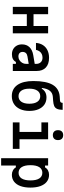

<svg xmlns="http://www.w3.org/2000/svg" viewBox="1074 -1976 1103 3290"><g transform="rotate(90 1625.0 -331.5)"><path d="M98 0V-605H224V-355H426V-605H552V0H426V-240H224V0Z M1085 -377V-274L947 -251Q909 -245 889.5 -223.5Q870 -202 870 -167Q870 -134 891 -115Q912 -96 948 -96Q982 -96 1010.5 -113.5Q1039 -131 1057 -161Q1075 -191 1075 -227V-400Q1075 -450 1046.5 -479.5Q1018 -509 969 -509Q934 -509 906.5 -496Q879 -483 861 -458Q843 -433 835 -397H716Q721 -466 753.5 -516.5Q786 -567 842 -594Q898 -621 971 -621Q1079 -621 1138 -565.5Q1197 -510 1197 -407V0H1075V-53H1042Q1024 -19 992 -2Q960 15 911 15Q860 15 822 -7Q784 -29 762.5 -67.5Q741 -106 741 -157Q741 -236 788.5 -285.5Q836 -335 924 -350Z M1627 17Q1503 17 1436 -79Q1369 -175 1369 -352Q1369 -575 1434.5 -684.5Q1500 -794 1636 -804L1698 -808Q1723 -810 1732.5 -820Q1742 -830 1743 -854H1863Q1861 -790 1845 -756.5Q1829 -723 1796 -709Q1763 -695 1708 -691L1639 -686Q1573 -681 1535.5 -634Q1498 -587 1488 -497H1501Q1524 -536 1562 -556.5Q1600 -577 1650 -577Q1721 -577 1772.5 -541.5Q1824 -506 1852.5 -440Q1881 -374 1881 -284Q1881 -192 1850 -124Q1819 -56 1762 -19.5Q1705 17 1627 17ZM1629 -98Q1690 -98 1724 -146.5Q1758 -195 1758 -284Q1758 -372 1724 -421Q1690 -470 1629 -470Q1568 -470 1534 -421Q1500 -372 1500 -284Q1500 -195 1534 -146.5Q1568 -98 1629 -98Z M2078 -605H2367V-115H2531V0H2078V-115H2241V-490H2078ZM2296 -686Q2256 -686 2233.5 -709.5Q2211 -733 2211 -775Q2211 -817 2233.5 -840Q2256 -863 2296 -863Q2336 -863 2358.5 -840Q2381 -817 2381 -774Q2381 -733 2358.5 -709.5Q2336 -686 2296 -686Z M2691 200V-605H2817V-552H2849Q2867 -585 2900.5 -603Q2934 -621 2976 -621Q3044 -621 3093.5 -582.5Q3143 -544 3169 -473Q3195 -402 3195 -302Q3195 -203 3169 -131.5Q3143 -60 3093.5 -22Q3044 16 2976 16Q2934 16 2900.5 -2Q2867 -20 2849 -52H2817V200ZM2941 -99Q3005 -99 3038.5 -151.5Q3072 -204 3072 -302Q3072 -401 3038.5 -453.5Q3005 -506 2941 -506Q2878 -506 2844.5 -453.5Q2811 -401 2811 -302Q2811 -204 2844.5 -151.5Q2878 -99 2941 -99Z"/></g></svg>

Font: Martian Mono SemiCondensed Medium
Style: Regular
Weight: 500
Width: 4
Designer: Roman Shamin
Foundry: Evil Martians
Version: Version 1.000